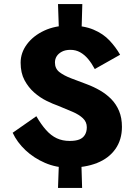

<svg xmlns="http://www.w3.org/2000/svg" viewBox="-20 -823 648 940"><path d="M264 -803 270 -628H378L383 -803ZM270 -72 264 97H382L377 -72ZM444 -485 568 -555Q547 -592 516 -625Q485 -658 437.5 -678Q390 -698 320 -698Q250 -698 196.5 -673Q143 -648 112 -606.5Q81 -565 81 -516Q81 -466 100 -430.5Q119 -395 147.5 -370Q176 -345 207.5 -329.5Q239 -314 265 -305Q304 -289 335.5 -275.5Q367 -262 386 -244Q405 -226 405 -200Q405 -178 395.5 -162.5Q386 -147 368 -140Q350 -133 321 -133Q286 -133 258 -146Q230 -159 205.5 -186.5Q181 -214 158 -254L42 -173Q64 -126 105 -87.5Q146 -49 200.5 -25.5Q255 -2 317 -2Q397 -2 455 -25Q513 -48 545 -93.5Q577 -139 577 -202Q577 -246 563 -279.5Q549 -313 525 -337.5Q501 -362 470 -380Q439 -398 404 -411Q364 -426 328.5 -439.5Q293 -453 271 -470Q249 -487 249 -517Q249 -534 257.5 -547.5Q266 -561 283 -570Q300 -579 325 -579Q351 -579 372.5 -567Q394 -555 411.5 -534Q429 -513 444 -485Z"/></svg>

Font: SpinnyJost
Style: Bold
Weight: 700
Version: Version 3.710